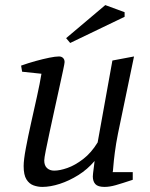

<svg xmlns="http://www.w3.org/2000/svg" viewBox="-20 -727 589 755"><path d="M146 8Q129 8 112 2Q95 -4 84 -21.5Q73 -39 73 -74Q73 -98 81.5 -143.5Q90 -189 102 -242.5Q114 -296 125.5 -348Q137 -400 143 -437L67 -445L63 -469Q91 -479 120 -487Q149 -495 173.5 -500Q198 -505 212 -505Q222 -505 228 -499Q234 -493 234 -483Q234 -478 228 -450Q222 -422 213 -381Q204 -340 194 -294.5Q184 -249 175 -207Q166 -165 160 -135Q154 -105 154 -96Q154 -76 165 -66Q176 -56 193 -56Q215 -56 245 -66.5Q275 -77 307 -101.5Q339 -126 364 -167L422 -489L507 -505L444 -202Q436 -162 431.5 -127Q427 -92 425.5 -71Q424 -50 423 -50H502V-20Q460 -6 435.5 1Q411 8 391 8Q365 8 355 -3Q345 -14 345 -33Q345 -36 346 -46Q347 -56 349 -69.5Q351 -83 352 -94Q324 -61 288 -38.5Q252 -16 215 -4Q178 8 146 8ZM256 -558 240 -577 394 -707 470 -679V-661Z"/></svg>

Font: Manuale
Style: Italic
Weight: 400
Italic angle: -11°
Designer: Eduardo Tunni / Pablo Cosgaya
Foundry: Eduardo Tunni / Pablo Cosgaya
Version: Version 1.002